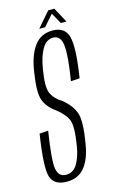

<svg xmlns="http://www.w3.org/2000/svg" viewBox="-113 -732 460 778"><g transform="rotate(-15 117.5 -343.0)"><path d="M67.5 3Q116.5 3 143.5 -31.5Q170.5 -66 179.5 -125.5Q195.5 -218 183 -253.2Q170.5 -288.5 133.5 -318Q102.5 -337 90.5 -363.8Q78.5 -390.5 91 -463Q99 -514 117 -544.8Q135 -575.5 163.5 -575.5Q195.5 -575.5 200.2 -532.2Q205 -489 188 -386L225 -388.5Q244.5 -512.5 232.8 -558.2Q221 -604 168.5 -604Q119 -604 91.5 -566.2Q64 -528.5 54.5 -465Q40 -378.5 52.2 -345.2Q64.5 -312 99 -288Q133.5 -261 145 -233.8Q156.5 -206.5 143 -125.5Q136 -82 119 -53.5Q102 -25 71.5 -25Q40 -25 34 -61Q28 -97 47 -216.5L10.5 -214Q-11.5 -74.5 1.8 -35.8Q15 3 67.5 3ZM119 -624.5H143.5L184 -670.5L209.5 -624.5H233L199 -687.5H173.5Z"/></g></svg>

Font: Anybody ExtraCondensed ExtraLight
Style: Italic
Weight: 250
Width: 2
Italic angle: -10°
Version: Version 1.113;gftools[0.9.25]